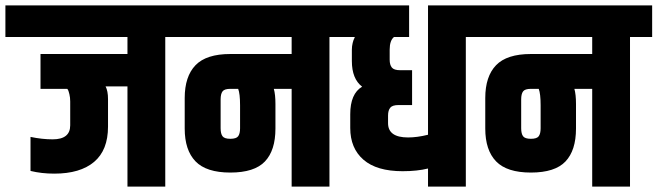

<svg xmlns="http://www.w3.org/2000/svg" viewBox="-60 -691 2435 711"><path d="M340 -324V-222Q340 -135 288.5 -91.5Q237 -48 141 -48Q94 -48 53 -58V-184Q96 -175 135 -175Q200 -175 200 -227V-315Q200 -330 197 -342Q194 -354 192 -358L189 -362H90V-491H412V-554H-40V-671H633V-554H552V0H412V-371H331Q340 -354 340 -324Z M1020 -362H954Q960 -341 960 -306V-215Q960 -134 921 -93Q882 -52 793 -52Q704 -52 664 -93.5Q624 -135 624 -215V-328Q624 -408 664 -449.5Q704 -491 793 -491H1020V-554H554V-671H1242V-554H1160V0H1020ZM822 -362H793Q771 -362 764 -352.5Q757 -343 757 -323V-216Q757 -196 764 -186.5Q771 -177 793 -177Q815 -177 822 -186.5Q829 -196 829 -216V-301Q829 -344 822 -362Z M1254 -554H1162V-671H1455V-554H1399Q1383 -541 1383 -507V-470Q1383 -451 1391 -441Q1399 -431 1422 -431H1466V-302H1416Q1393 -302 1385 -292Q1377 -282 1377 -263V-235Q1377 -182 1451 -182Q1485 -182 1525 -192V-671H1747V-554H1665V0H1525V-67Q1485 -57 1431 -57Q1335 -57 1286 -99.5Q1237 -142 1237 -217V-268Q1237 -344 1281 -370Q1243 -399 1243 -465V-507Q1243 -520 1246 -532Q1249 -544 1252 -549Z M2133 -362H2067Q2073 -341 2073 -306V-215Q2073 -134 2034 -93Q1995 -52 1906 -52Q1817 -52 1777 -93.5Q1737 -135 1737 -215V-328Q1737 -408 1777 -449.5Q1817 -491 1906 -491H2133V-554H1667V-671H2355V-554H2273V0H2133ZM1935 -362H1906Q1884 -362 1877 -352.5Q1870 -343 1870 -323V-216Q1870 -196 1877 -186.5Q1884 -177 1906 -177Q1928 -177 1935 -186.5Q1942 -196 1942 -216V-301Q1942 -344 1935 -362Z"/></svg>

Font: Khand Black
Style: Regular
Weight: 900
Designer: Sanchit Sawaria and Jyotish Sonowal (Devanagari), Satya Rajpurohit (Latin)
Foundry: Indian Type Foundry
Version: Version 2.000;PS 1.0;hotconv 1.0.79;makeotf.lib2.5.61930